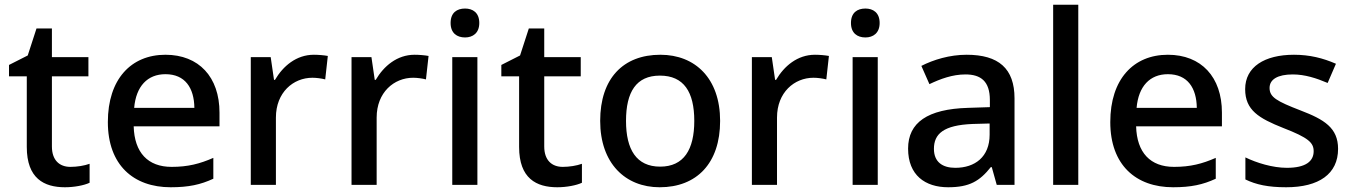

<svg xmlns="http://www.w3.org/2000/svg" viewBox="-20 -831 5708 810"><path d="M277 -127C231 -127 199 -155 199 -213V-509H353V-590H199V-711H134L97 -597L18 -557V-509H93V-211C93 -78 166 -41 254 -41C293 -41 335 -49 358 -60V-140C336 -132 305 -127 277 -127Z M678 -600C533 -600 435 -497 435 -316C435 -135 543 -41 700 -41C776 -41 826 -52 880 -77V-165C823 -140 773 -127 704 -127C604 -127 547 -187 544 -298H906V-356C906 -506 819 -600 678 -600ZM678 -518C761 -518 799 -460 800 -376H546C554 -467 602 -518 678 -518Z M1304 -600C1230 -600 1174 -552 1140 -494H1136L1122 -590H1038V-51H1144V-335C1144 -441 1217 -503 1298 -503C1315 -503 1337 -500 1352 -496L1363 -595C1347 -598 1323 -600 1304 -600Z M1729 -600C1655 -600 1599 -552 1565 -494H1561L1547 -590H1463V-51H1569V-335C1569 -441 1642 -503 1723 -503C1740 -503 1762 -500 1777 -496L1788 -595C1772 -598 1748 -600 1729 -600Z M1942 -795C1908 -795 1881 -778 1881 -734C1881 -691 1908 -673 1942 -673C1974 -673 2002 -691 2002 -734C2002 -778 1974 -795 1942 -795ZM1994 -590H1888V-51H1994Z M2354 -127C2308 -127 2276 -155 2276 -213V-509H2430V-590H2276V-711H2211L2174 -597L2095 -557V-509H2170V-211C2170 -78 2243 -41 2331 -41C2370 -41 2412 -49 2435 -60V-140C2413 -132 2382 -127 2354 -127Z M3018 -321C3018 -500 2913 -600 2766 -600C2609 -600 2512 -500 2512 -321C2512 -142 2618 -41 2763 -41C2919 -41 3018 -142 3018 -321ZM2621 -321C2621 -443 2664 -512 2764 -512C2865 -512 2909 -443 2909 -321C2909 -200 2865 -128 2765 -128C2665 -128 2621 -200 2621 -321Z M3418 -600C3344 -600 3288 -552 3254 -494H3250L3236 -590H3152V-51H3258V-335C3258 -441 3331 -503 3412 -503C3429 -503 3451 -500 3466 -496L3477 -595C3461 -598 3437 -600 3418 -600Z M3631 -795C3597 -795 3570 -778 3570 -734C3570 -691 3597 -673 3631 -673C3663 -673 3691 -691 3691 -734C3691 -778 3663 -795 3631 -795ZM3683 -590H3577V-51H3683Z M4058 -600C3986 -600 3918 -579 3867 -553L3901 -476C3947 -498 3998 -517 4053 -517C4118 -517 4156 -488 4156 -409V-379L4064 -376C3893 -371 3811 -314 3811 -204C3811 -92 3883 -41 3980 -41C4070 -41 4113 -67 4160 -126H4164L4185 -51H4260V-416C4260 -542 4193 -600 4058 -600ZM4083 -308 4155 -310V-263C4155 -169 4093 -123 4010 -123C3957 -123 3920 -147 3920 -203C3920 -266 3960 -303 4083 -308Z M4529 -51V-811H4423V-51Z M4907 -600C4762 -600 4664 -497 4664 -316C4664 -135 4772 -41 4929 -41C5005 -41 5055 -52 5109 -77V-165C5052 -140 5002 -127 4933 -127C4833 -127 4776 -187 4773 -298H5135V-356C5135 -506 5048 -600 4907 -600ZM4907 -518C4990 -518 5028 -460 5029 -376H4775C4783 -467 4831 -518 4907 -518Z M5625 -203C5625 -292 5566 -327 5467 -365C5366 -404 5336 -421 5336 -460C5336 -496 5370 -517 5434 -517C5485 -517 5534 -501 5581 -481L5616 -562C5561 -586 5505 -600 5439 -600C5315 -600 5233 -549 5233 -455C5233 -366 5291 -332 5394 -291C5500 -250 5522 -229 5522 -193C5522 -151 5489 -123 5409 -123C5349 -123 5281 -144 5234 -167V-74C5279 -52 5330 -41 5406 -41C5544 -41 5625 -97 5625 -203Z"/></svg>

Font: Noto Sans Tamil UI Medium
Style: Regular
Weight: 500
Designer: Jelle Bosma - Monotype Design Team
Foundry: Monotype Imaging Inc.
Version: Version 2.004